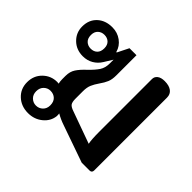

<svg xmlns="http://www.w3.org/2000/svg" viewBox="-137 -728 912 912"><g transform="rotate(45 319.0 -272.0)"><path d="M41 -87Q41 -131 70.5 -160Q100 -189 142 -189Q149 -189 152 -188Q149 -202 149 -215V-237Q149 -266 162.5 -286.5Q176 -307 202 -331Q229 -357 242.5 -377.5Q256 -398 256 -428V-453L230 -411Q216 -388 193 -374.5Q170 -361 141 -361Q97 -361 68 -389.5Q39 -418 39 -459Q39 -504 68 -531Q97 -558 143 -558Q178 -558 204.5 -538.5Q231 -519 239 -489L242 -487L271 -545H318V-409Q318 -382 310.5 -364Q303 -346 288 -325Q274 -305 266.5 -287.5Q259 -270 259 -244V-194Q259 -171 266 -161.5Q273 -152 294 -145L455 -87Q450 -111 450 -161V-517Q450 -533 463 -543Q476 -553 500 -553Q530 -553 546.5 -540.5Q563 -528 563 -505V-16Q563 0 547 0H495L307 -66Q280 -75 254 -90Q255 -86 255 -73Q251 -36 220.5 -11Q190 14 148 14Q102 14 71.5 -14.5Q41 -43 41 -87ZM187 -460Q187 -482 174.5 -494Q162 -506 142 -506Q123 -506 110 -494Q97 -482 97 -460Q97 -437 110 -425Q123 -413 142 -413Q162 -413 174.5 -425Q187 -437 187 -460ZM197 -87Q197 -111 183.5 -124Q170 -137 149 -137Q130 -137 116 -123.5Q102 -110 102 -87Q102 -65 116 -51.5Q130 -38 149 -38Q169 -38 183 -51.5Q197 -65 197 -87Z"/></g></svg>

Font: MaitreeSemiBold
Style: Regular
Weight: 600
Designer: CadsonDemak Team
Foundry: CadsonDemak
Version: Version 1.000